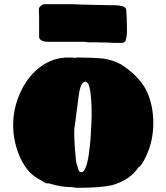

<svg xmlns="http://www.w3.org/2000/svg" viewBox="-20 -873 795 918"><path d="M331 23Q324 21 309 21Q271 21 215 4H208Q201 4 193 0Q191 -2 188 -3.5Q185 -5 181 -8L160 -20Q130 -37 107 -67.5Q84 -98 70 -135Q43 -203 43 -274Q43 -353 75 -426Q109 -503 166 -548Q229 -598 306 -598Q330 -598 343 -596Q343 -598 346 -598H349Q419 -598 474 -593Q521 -586 561 -564Q641 -511 676 -448Q713 -378 713 -283Q713 -188 668 -105L658 -89Q654 -83 653 -83L650 -78L643 -74Q600 -10 513 13Q455 25 353 25Q345 25 331 23ZM384 -61Q396 -79 404 -131Q405 -140 409 -171Q413 -202 414 -229Q418 -297 418 -313V-336V-344Q418 -380 415 -406Q412 -447 403 -471Q394 -483 389 -483Q379 -483 370 -468Q361 -453 356 -413L335 -253V-233V-220Q338 -178 338 -165L340 -141L343 -109Q343 -101 345 -95L356 -58Q357 -54 361.5 -52Q366 -50 370 -50Q379 -50 384 -61ZM503 -669 481 -670H456L446 -671H426Q422 -671 414 -670.5Q406 -670 401 -671Q391 -673 376 -673H354H344H244H216Q200 -673 190 -675Q180 -677 174 -683Q167 -688 167 -698V-734V-764V-793Q166 -803 166 -828Q166 -838 174 -844Q175 -845 180 -849Q185 -853 191 -853H301H323Q336 -853 376 -851L416 -850Q486 -848 506 -848H529Q549 -848 566 -843Q584 -838 584 -823Q584 -808 585 -798.5Q586 -789 586 -783V-773Q586 -758 587 -746V-723Q587 -701 583 -688Q580 -668 563 -668H529Q519 -669 503 -669Z"/></svg>

Font: Sigmar One
Style: Regular
Weight: 400
Designer: Vernon Adams
Foundry: Vernon Adams
Version: Version 2.000